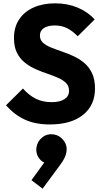

<svg xmlns="http://www.w3.org/2000/svg" viewBox="-20 -737 623 1154"><path d="M280 11Q193 11 130.5 -17.5Q68 -46 16 -104L118 -205Q152 -166 193.5 -144.5Q235 -123 290 -123Q340 -123 367.5 -141Q395 -159 395 -191Q395 -220 377 -238Q359 -256 329.5 -269Q300 -282 264.5 -294Q229 -306 194 -321.5Q159 -337 129.5 -360.5Q100 -384 82 -419.5Q64 -455 64 -509Q64 -574 95.5 -621Q127 -668 183 -692.5Q239 -717 312 -717Q386 -717 447.5 -691Q509 -665 549 -620L447 -519Q415 -552 382.5 -568Q350 -584 309 -584Q268 -584 244 -568.5Q220 -553 220 -524Q220 -497 238 -480.5Q256 -464 285.5 -452Q315 -440 350.5 -428Q386 -416 421 -400Q456 -384 485.5 -359.5Q515 -335 533 -297.5Q551 -260 551 -205Q551 -104 479 -46.5Q407 11 280 11ZM236 397 169 346 259 222 306 217Q297 230 285.5 238Q274 246 261 244Q233 240 213.5 212.5Q194 185 199 149Q205 111 235 88Q265 65 304 71Q340 77 363 108Q386 139 379 178Q377 193 367.5 213Q358 233 335 263Z"/></svg>

Font: Outfit
Style: Bold
Weight: 700
Designer: Rodrigo Fuenzalida
Foundry: fragTYPE
Version: Version 1.100;gftools[0.9.27]